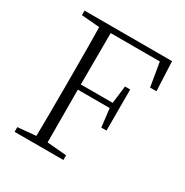

<svg xmlns="http://www.w3.org/2000/svg" viewBox="-166 -857 955 992"><g transform="rotate(30 311.0 -361.5)"><path d="M231 -690Q230 -594 230 -383H420L433 -488H464V-243H433L420 -352H230Q230 -135 231 -38L347 -28V0H56V-28L164 -38Q166 -135 166 -333V-390Q166 -589 164 -687L56 -696V-723H578L586 -548H548L524 -690Z"/></g></svg>

Font: Source Han Serif SC ExtraLight
Style: Regular
Weight: 250
Designer: Ryoko NISHIZUKA  (kana & ideographs); Frank Grießhammer (Latin, Greek & Cyrillic); Wenlong ZHANG  (bopomofo); Sandoll Co
Foundry: Adobe Systems Incorporated
Version: Version 1.001 October 20, 2017